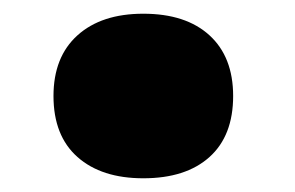

<svg xmlns="http://www.w3.org/2000/svg" viewBox="-20 -240 430 280"><path d="M320 -100Q320 -42 285.5 -11Q251 20 189 20Q128 20 93 -11Q58 -42 58 -100Q58 -157 93 -188.5Q128 -220 189 -220Q251 -220 285.5 -188.5Q320 -157 320 -100Z"/></svg>

Font: Roboto Serif Black
Style: Italic
Weight: 900
Italic angle: -10°
Version: Version 1.008